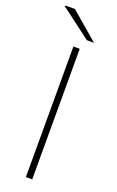

<svg xmlns="http://www.w3.org/2000/svg" viewBox="-164 -871 557 912"><g transform="rotate(20 114.0 -415.0)"><path d="M100 0V-660H132V0ZM150 -710 -4 -826 -2 -830H46L186 -710Z"/></g></svg>

Font: Source Sans 3 ExtraLight ExtraLight
Style: Regular
Weight: 250
Version: Version 3.052;hotconv 1.1.0;makeotfexe 2.6.0